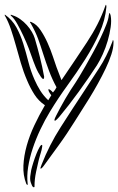

<svg xmlns="http://www.w3.org/2000/svg" viewBox="-20 -777 500 812"><path d="M97 0Q97 5 97 5Q93 5 91 0Q77 -36 79 -77Q81 -118 93 -161Q105 -204 125.5 -247.5Q146 -291 170 -332Q143 -350 125.5 -377.5Q108 -405 95 -436Q79 -473 68 -511Q57 -549 47 -585Q37 -621 26 -653.5Q15 -686 0 -712Q0 -716 1 -715Q32 -693 49.5 -661Q67 -629 78.5 -592Q90 -555 100 -515.5Q110 -476 126 -440Q137 -415 150.5 -393.5Q164 -372 184 -353L197 -374Q190 -383 186.5 -390.5Q183 -398 186 -400Q188 -400 193 -396.5Q198 -393 204 -386Q214 -397 219 -408Q201 -441 187.5 -477Q174 -513 162 -551Q152 -583 141 -613Q130 -643 110 -678Q109 -680 107.5 -681.5Q106 -683 107 -684Q109 -686 114 -683Q135 -674 151.5 -649.5Q168 -625 181 -596Q194 -567 203.5 -538.5Q213 -510 219 -493L240 -438Q296 -520 347.5 -598Q399 -676 425 -751Q427 -756 427 -756Q429 -758 429.5 -753.5Q430 -749 430 -748Q425 -691 400 -636Q375 -581 340.5 -526.5Q306 -472 266 -417Q226 -362 192 -306Q170 -270 151 -230Q132 -190 118.5 -149.5Q105 -109 99 -70.5Q93 -32 97 0ZM295 -262Q280 -238 263 -212.5Q246 -187 228.5 -163Q211 -139 195 -117Q179 -95 166 -77Q161 -70 157 -66.5Q153 -63 152 -64Q150 -64 152 -70Q154 -76 156 -81Q188 -163 236.5 -239Q285 -315 336 -392Q367 -440 399 -488.5Q431 -537 455 -600Q457 -605 456.5 -606Q456 -607 458 -607Q460 -606 460 -603Q460 -600 460 -597Q460 -575 451 -547Q442 -519 427 -487.5Q412 -456 394 -423.5Q376 -391 357.5 -361Q339 -331 322.5 -305.5Q306 -280 295 -262ZM390 -501Q355 -447 313 -389Q271 -331 230 -282Q228 -280 221 -272.5Q214 -265 211 -267Q209 -269 212.5 -277.5Q216 -286 218 -289Q225 -303 235 -321.5Q245 -340 256 -359Q267 -378 278.5 -396Q290 -414 299 -427Q303 -433 315 -452.5Q327 -472 342 -498.5Q357 -525 374 -556Q391 -587 405 -616.5Q419 -646 429 -671.5Q439 -697 440 -712Q442 -722 443 -722Q445 -722 446 -717.5Q447 -713 448 -711Q452 -690 448 -662Q444 -634 435.5 -604.5Q427 -575 414.5 -547.5Q402 -520 390 -501ZM127 -615Q138 -578 148.5 -536.5Q159 -495 166 -456Q167 -454 166.5 -449.5Q166 -445 164 -443Q162 -442 158 -446Q154 -450 153 -452Q148 -459 142 -470Q136 -481 131 -493Q126 -505 121.5 -517Q117 -529 114 -538Q111 -548 101.5 -572.5Q92 -597 79.5 -624Q67 -651 53.5 -675Q40 -699 29 -708Q23 -714 25 -714Q26 -715 29 -714Q32 -713 34 -712Q50 -707 65.5 -696Q81 -685 93.5 -671Q106 -657 114.5 -642.5Q123 -628 127 -615ZM133 -52Q129 -33 127.5 -18.5Q126 -4 126 7Q126 9 126 12Q126 15 123 15Q121 15 118.5 12.5Q116 10 115 7Q113 2 111 -3Q109 -8 108 -14.5Q107 -21 108 -31.5Q109 -42 112 -58Q115 -71 121 -90Q127 -109 134 -126.5Q141 -144 147.5 -155Q154 -166 158 -164Q159 -163 158.5 -157Q158 -151 156 -143.5Q154 -136 152 -129Q150 -122 149 -119Q144 -102 140.5 -85.5Q137 -69 133 -52Z"/></svg>

Font: Akronim
Style: Regular
Weight: 400
Designer: Grzegorz Klimczewski
Foundry: Fonty.PL
Version: Version 1.001